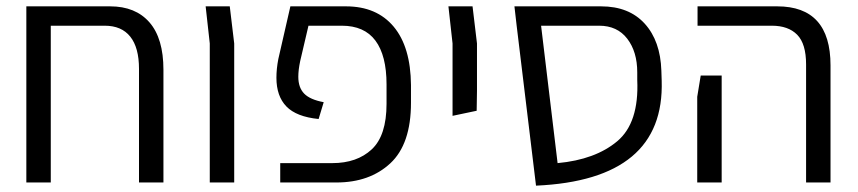

<svg xmlns="http://www.w3.org/2000/svg" viewBox="-20 -575 2703 605"><path d="M495 -355V0H418V-358Q418 -425 390.5 -459.5Q363 -494 310 -494H140V0H63V-529V-555H327Q407 -555 451 -504.5Q495 -454 495 -355Z M641 -438 628 -555H704L718 -438V0H641Z M863 -61H1027Q1105 -61 1151.5 -104.5Q1198 -148 1198 -248V-309Q1198 -400 1163 -447Q1128 -494 1057 -494H952L926 -383Q920 -355 920 -333Q920 -299 938.5 -280Q957 -261 1000 -253L984 -200Q914 -207 882.5 -239.5Q851 -272 851 -330Q851 -358 857 -389L895 -555H1070Q1167 -555 1220.5 -491Q1274 -427 1275 -307V-251Q1275 -121 1210 -60.5Q1145 0 1040 0H863Z M1406 -438 1393 -555H1469L1483 -438V-289L1482 -226L1406 -210Z M1669 10 1608 -494 1601 -555H1874Q1962 -555 2011.5 -500.5Q2061 -446 2064 -352L2065 -321Q2075 -8 1669 10ZM1988 -323V-347Q1988 -412 1956.5 -453Q1925 -494 1868 -494H1685L1737 -61Q1856 -72 1925 -130Q1994 -188 1988 -323Z M2520 -372Q2520 -437 2492 -465.5Q2464 -494 2412 -494H2178V-555H2429Q2597 -555 2597 -369V0H2520ZM2177 -270 2188 -337H2254V0H2177Z"/></svg>

Font: Assistant-zap
Style: zap
Weight: 400
Designer: Hebrew By Ben Nathan, Latin by Paul Hunt
Version: Version 2.001